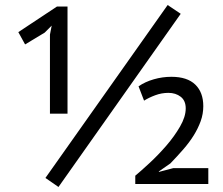

<svg xmlns="http://www.w3.org/2000/svg" viewBox="-20 -733 890 765"><path d="M53 0ZM648 -713 700 -678 213 12 161 -24ZM790 -310Q790 -279 779.5 -250Q769 -221 751.5 -193Q734 -165 710 -137.5Q686 -110 659 -82L613 -50V-48L670 -63H810V0H519V-33Q542 -52 576.5 -84Q611 -116 643 -153Q675 -190 697.5 -229Q720 -268 720 -301Q720 -332 700 -347.5Q680 -363 651 -363Q624 -363 598.5 -353.5Q573 -344 554 -332L532 -389Q558 -407 592.5 -417Q627 -427 663 -427Q726 -427 758 -396Q790 -365 790 -310ZM179 -595 186 -631 158 -603 80 -556 53 -605 207 -707H249V-280H179Z"/></svg>

Font: PT Sans
Style: Regular
Weight: 400
Designer: A.Korolkova, O.Umpeleva, V.Yefimov
Foundry: ParaType Ltd
Version: Version 2.003